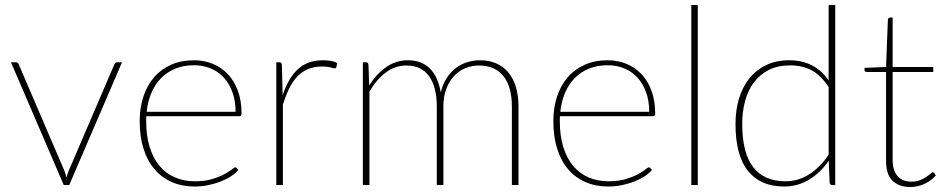

<svg xmlns="http://www.w3.org/2000/svg" viewBox="-20 -743 3796 771"><path d="M258 0H236L24 -493H43.5Q48.5 -493 51.5 -490Q54.5 -487 55.5 -484L238.5 -57.5Q241 -50.5 243.2 -43.5Q245.5 -36.5 247 -29.5Q249 -36.5 251 -43.5Q253 -50.5 256 -57.5L439 -484Q441 -488 444 -490.5Q447 -493 451.5 -493H470Z M759 -501Q799 -501 833.8 -487Q868.5 -473 894.5 -445.8Q920.5 -418.5 935.2 -378.5Q950 -338.5 950 -287Q950 -276.5 941 -276.5H567.5Q567 -271.5 567 -266.5Q567 -261.5 567 -256.5Q567 -197.5 581 -152.5Q595 -107.5 620.5 -77Q646 -46.5 682.2 -30.8Q718.5 -15 763 -15Q802.5 -15 831.5 -23.8Q860.5 -32.5 880 -43Q899.5 -53.5 910.2 -62.2Q921 -71 924 -71Q928 -71 930.5 -68L937 -60.5Q927 -48 909 -36Q891 -24 867.8 -14.8Q844.5 -5.5 817.2 0.2Q790 6 761.5 6Q711 6 670.2 -11.8Q629.5 -29.5 600.8 -63Q572 -96.5 556.5 -145.2Q541 -194 541 -256.5Q541 -310.5 555.8 -355.2Q570.5 -400 598.5 -432.5Q626.5 -465 667 -483Q707.5 -501 759 -501ZM759.5 -481Q717.5 -481 684.2 -467.5Q651 -454 627 -429.5Q603 -405 588.2 -370.5Q573.5 -336 569 -294H926Q926 -338.5 913.2 -373.2Q900.5 -408 878.2 -432Q856 -456 825.5 -468.5Q795 -481 759.5 -481Z M1089.5 0V-493H1101.5Q1111.5 -493 1112 -482L1115 -360.5Q1136.5 -427.5 1175.2 -464.2Q1214 -501 1277 -501Q1291.5 -501 1306.8 -498.8Q1322 -496.5 1334 -489.5L1331 -474Q1329 -468.5 1324 -468.5Q1318.5 -468.5 1307.2 -472.2Q1296 -476 1274 -476Q1242.5 -476 1218.5 -466.2Q1194.5 -456.5 1175.5 -437.2Q1156.5 -418 1142.2 -389.5Q1128 -361 1116 -323V0Z M1437 0V-493H1449.5Q1459 -493 1459.5 -483L1462.5 -400Q1491.5 -446 1530.8 -473.5Q1570 -501 1617.5 -501Q1674 -501 1707 -467Q1740 -433 1750 -371.5Q1757.5 -404.5 1773.2 -428.8Q1789 -453 1810 -469.2Q1831 -485.5 1856 -493.2Q1881 -501 1907.5 -501Q1943 -501 1971.8 -488.8Q2000.5 -476.5 2020.5 -453Q2040.5 -429.5 2051.2 -395Q2062 -360.5 2062 -315.5V0H2035.5V-315.5Q2035.5 -395.5 2001.2 -437.8Q1967 -480 1903.5 -480Q1875.5 -480 1849.8 -469.8Q1824 -459.5 1804.2 -438.8Q1784.5 -418 1772.5 -387.2Q1760.5 -356.5 1760.5 -315.5V0H1734V-315.5Q1734 -394 1703 -437Q1672 -480 1612 -480Q1567 -480 1529.5 -452Q1492 -424 1463.5 -375V0Z M2420 -501Q2460 -501 2494.8 -487Q2529.5 -473 2555.5 -445.8Q2581.5 -418.5 2596.2 -378.5Q2611 -338.5 2611 -287Q2611 -276.5 2602 -276.5H2228.5Q2228 -271.5 2228 -266.5Q2228 -261.5 2228 -256.5Q2228 -197.5 2242 -152.5Q2256 -107.5 2281.5 -77Q2307 -46.5 2343.2 -30.8Q2379.5 -15 2424 -15Q2463.5 -15 2492.5 -23.8Q2521.5 -32.5 2541 -43Q2560.5 -53.5 2571.2 -62.2Q2582 -71 2585 -71Q2589 -71 2591.5 -68L2598 -60.5Q2588 -48 2570 -36Q2552 -24 2528.8 -14.8Q2505.5 -5.5 2478.2 0.2Q2451 6 2422.5 6Q2372 6 2331.2 -11.8Q2290.5 -29.5 2261.8 -63Q2233 -96.5 2217.5 -145.2Q2202 -194 2202 -256.5Q2202 -310.5 2216.8 -355.2Q2231.5 -400 2259.5 -432.5Q2287.5 -465 2328 -483Q2368.5 -501 2420 -501ZM2420.5 -481Q2378.5 -481 2345.2 -467.5Q2312 -454 2288 -429.5Q2264 -405 2249.2 -370.5Q2234.5 -336 2230 -294H2587Q2587 -338.5 2574.2 -373.2Q2561.5 -408 2539.2 -432Q2517 -456 2486.5 -468.5Q2456 -481 2420.5 -481Z M2782 -723V0H2756V-723Z M3322 0Q3312 0 3311.5 -10L3308 -98Q3275 -49.5 3229.2 -21.8Q3183.5 6 3128.5 6Q3034.5 6 2984 -56Q2933.5 -118 2933.5 -245.5Q2933.5 -299.5 2947.2 -346Q2961 -392.5 2988.2 -427Q3015.5 -461.5 3055.8 -481.2Q3096 -501 3149 -501Q3252 -501 3307.5 -420V-723H3334V0ZM3134 -15Q3186 -15 3230.2 -43.5Q3274.5 -72 3307.5 -122V-393Q3276.5 -441 3239 -460.8Q3201.5 -480.5 3153 -480.5Q3104.5 -480.5 3068.5 -462.8Q3032.5 -445 3008.5 -413.5Q2984.5 -382 2972.5 -339Q2960.5 -296 2960.5 -245.5Q2960.5 -128 3004.8 -71.5Q3049 -15 3134 -15Z M3636 8Q3590 8 3564 -17.2Q3538 -42.5 3538 -98.5V-454H3461Q3451.5 -454 3451.5 -461.5V-470.5L3538 -474L3545.5 -664Q3546 -667 3548 -669.8Q3550 -672.5 3553.5 -672.5H3564.5V-474H3727.5V-454H3564.5V-99.5Q3564.5 -76.5 3570.5 -60.2Q3576.5 -44 3586.5 -33.5Q3596.5 -23 3610.2 -18.2Q3624 -13.5 3640 -13.5Q3659.5 -13.5 3674.2 -19.5Q3689 -25.5 3699.5 -32.5Q3710 -39.5 3716.5 -45.5Q3723 -51.5 3726 -51.5Q3728.5 -51.5 3731.5 -48.5L3738 -39Q3729.5 -28.5 3718.2 -20Q3707 -11.5 3693.5 -5.2Q3680 1 3665.5 4.5Q3651 8 3636 8Z"/></svg>

Font: Lato Thin
Style: Regular
Weight: 200
Designer: Lukasz Dziedzic
Foundry: tyPoland Lukasz Dziedzic
Version: Version 2.007; 2014-02-27